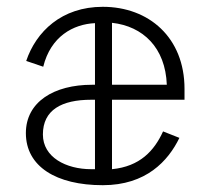

<svg xmlns="http://www.w3.org/2000/svg" viewBox="-20 -530 612 564"><path d="M522 -237V-269C522 -420 417 -510 282 -510C161 -510 86 -437 57 -351L107 -334C129 -423 195 -459 259 -462V-281H250C139 -281 56 -231 56 -139C56 -41 145 14 282 14C409 14 474 -57 507 -125L459 -144C433 -87 391 -41 309 -33V-237ZM470 -281H309V-463C400 -453 466 -390 470 -281ZM248 -33C174 -33 106 -68 106 -135C106 -207 161 -237 248 -237H259V-33Z"/></svg>

Font: Space Text Light
Style: Regular
Weight: 300
Designer: Florian Karsten (Space Text), Colophon Foundry (Space Mono)
Foundry: Florian Karsten
Version: Version 1.003;PS 001.003;hotconv 1.0.88;makeotf.lib2.5.64775